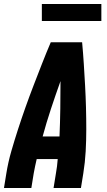

<svg xmlns="http://www.w3.org/2000/svg" viewBox="-20 -948 540 968"><path d="M0 0 12 -74Q21 -130 37 -185.5Q53 -241 71 -296.5Q89 -352 108.5 -407Q128 -462 149 -516.5Q170 -571 191.5 -626Q213 -681 236 -735H394Q399 -681 402.5 -626Q406 -571 409 -516.5Q412 -462 413.5 -407Q415 -352 415 -296.5Q415 -241 412 -185.5Q409 -130 400 -74L388 0H250L262 -74Q265 -92 267.5 -110Q270 -128 271 -146H165Q161 -128 157 -110Q153 -92 150 -74L138 0ZM195 -260H280Q283 -330 284 -399.5Q285 -469 285 -539Q260 -469 237 -399.5Q214 -330 195 -260ZM191 -842V-928H491V-842Z"/></svg>

Font: Iosevka Term Curly Heavy
Style: Italic
Weight: 900
Italic angle: -9°
Designer: Belleve Invis
Foundry: Belleve Invis
Version: Version 32.3.0